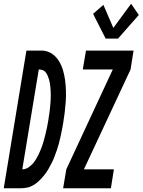

<svg xmlns="http://www.w3.org/2000/svg" viewBox="-62 -1005 761 1025"><path d="M502 -799 435 -931 490 -979 543 -856 638 -985 679 -925 568 -799ZM275 0 292 -101 540 -634H380L397 -735H651L635 -634L386 -101H546L530 0ZM-42 0 79 -735H162Q191 -734 213.5 -719.5Q236 -705 251 -681.5Q266 -658 274 -631Q282 -604 285.5 -577Q289 -550 290 -521Q291 -492 289 -463Q287 -434 283.5 -405Q280 -376 275 -346Q272 -329 268.5 -311Q265 -293 261 -275Q257 -257 252.5 -239.5Q248 -222 242 -205Q236 -188 229.5 -170.5Q223 -153 214.5 -136Q206 -119 196.5 -102.5Q187 -86 175 -71Q163 -56 149.5 -42.5Q136 -29 119.5 -18.5Q103 -8 85 -4Q67 0 50 0ZM57 -101Q76 -101 93 -113.5Q110 -126 121.5 -142Q133 -158 142 -176.5Q151 -195 158 -213Q165 -231 170.5 -250Q176 -269 180.5 -287.5Q185 -306 189 -325Q193 -344 196 -363Q197 -374 199 -385Q201 -396 202.5 -407Q204 -418 205 -429Q206 -440 207 -451Q208 -462 208.5 -473Q209 -484 209 -495Q209 -506 208.5 -517Q208 -528 207 -538.5Q206 -549 204.5 -559.5Q203 -570 200 -580Q197 -590 193 -599.5Q189 -609 183 -617.5Q177 -626 167.5 -630Q158 -634 147 -634H145Z"/></svg>

Font: Iosevka SS04 Extended Oblique
Style: Bold
Weight: 700
Width: 7
Italic angle: -9°
Monospace: yes
Designer: Belleve Invis
Foundry: Belleve Invis
Version: Version 19.0.0; ttfautohint (v1.8.4)